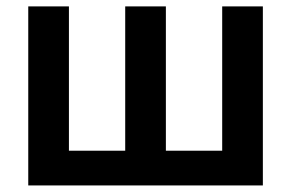

<svg xmlns="http://www.w3.org/2000/svg" viewBox="-20 -565 884 585"><path d="M66.1 0V-545.5H190V-105.8H361.5V-545.5H485.4V-105.8H657V-545.5H780.9V0Z"/></svg>

Font: Inter P Semi Bold
Style: Regular
Weight: 600
Designer: Rasmus Andersson
Foundry: rsms
Version: Version 3.018;git-588b23468